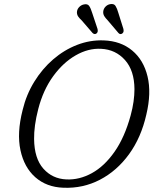

<svg xmlns="http://www.w3.org/2000/svg" viewBox="-20 -911 763 946"><path d="M491 -712Q575 -709 631.2 -662.2Q687.5 -615.5 707 -534.2Q726.5 -453 701 -346.5Q675.5 -233.5 615.8 -151.2Q556 -69 472.5 -25.5Q389 18 292 14Q209.5 11 154.2 -37.5Q99 -86 80.8 -171Q62.5 -256 91.5 -369Q109.5 -444.5 148.8 -508.2Q188 -572 242 -618.5Q296 -665 359.8 -689.8Q423.5 -714.5 491 -712ZM307 -27Q371 -24 432.8 -58Q494.5 -92 544.2 -163Q594 -234 623.5 -341.5Q633.5 -378 638 -410.5Q642.5 -443 642.5 -471.5Q642 -563.5 595.8 -615.2Q549.5 -667 478.5 -670.5Q415 -674 352.8 -638.2Q290.5 -602.5 241.5 -534.8Q192.5 -467 168.5 -374Q157.5 -331.5 152.5 -294.5Q147.5 -257.5 148 -226Q149 -130.5 193.5 -80.2Q238 -30 307 -27ZM563 -848 588 -768.5Q589.5 -762 588.8 -756.2Q588 -750.5 583 -746.5Q572.5 -738.5 563.5 -748.5L510 -811.5Q500 -821.5 494 -831.2Q488 -841 488.5 -852.5Q489.5 -867 499.2 -877.5Q509 -888 522.5 -890.5Q541.5 -894 549.2 -881.8Q557 -869.5 563 -848ZM434 -848 460.5 -768.5Q462 -762.5 461.5 -756.8Q461 -751 456 -746.5Q446 -739 436 -748.5L382.5 -810.5Q372 -820 365.5 -829.2Q359 -838.5 359 -850.5Q359.5 -864.5 369.2 -875.2Q379 -886 392.5 -889Q411.5 -893.5 419.5 -881.5Q427.5 -869.5 434 -848Z"/></svg>

Font: Fraunces 72pt S100 Light
Style: Italic
Weight: 300
Italic angle: -16°
Version: Version 1.000; ttfautohint (v1.8.3)